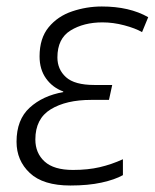

<svg xmlns="http://www.w3.org/2000/svg" viewBox="-20 -562 477 592"><path d="M197 10Q113 10 72 -28.5Q31 -67 31 -125Q31 -193 71.5 -230Q112 -267 175 -278V-280Q142 -292 122 -320Q102 -348 102 -388Q102 -444 130 -478Q158 -512 202.5 -527Q247 -542 294 -542Q379 -542 437 -509L418 -463Q397 -475 363 -484Q329 -493 296 -493Q238 -493 197.5 -468Q157 -443 157 -385Q157 -348 183.5 -324Q210 -300 271 -300H326L316 -254H261Q184 -254 136.5 -225Q89 -196 89 -132Q89 -90 117.5 -64Q146 -38 205 -38Q251 -38 287.5 -46.5Q324 -55 359 -71V-22Q334 -8 293 1Q252 10 197 10Z"/></svg>

Font: Noto Sans Light
Style: Italic
Weight: 300
Italic angle: -12°
Designer: Monotype Design Team
Foundry: Monotype Imaging Inc.
Version: Version 2.013; ttfautohint (v1.8.4.7-5d5b)